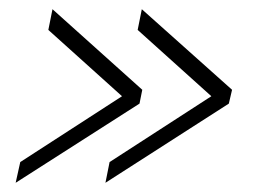

<svg xmlns="http://www.w3.org/2000/svg" viewBox="-20 -468 572 417"><path d="M477 -243 209 -71 218 -116 439 -259 279 -403 288 -448 484 -273ZM283 -243 14 -71 24 -116 245 -259 85 -403 94 -448 289 -273Z"/></svg>

Font: Raleway Light
Style: Italic
Weight: 300
Italic angle: -12°
Designer: Matt McInerney, Pablo Impallari, Rodrigo Fuenzalida
Foundry: Matt McInerney, Pablo Impallari, Rodrigo Fuenzalida
Version: Version 4.026